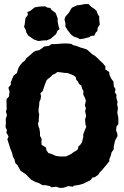

<svg xmlns="http://www.w3.org/2000/svg" viewBox="-20 -898 610 941"><path d="M273 23 255 17 232 20 224 14 200 9 189 10 170 -1 154 -6 133 -17 119 -31 107 -44 91 -54 80 -62 72 -77 66 -88 55 -99 51 -117 44 -128 39 -149 32 -166 28 -178 21 -200 16 -215 22 -229 11 -249 14 -260 7 -276 9 -295 8 -314 14 -334 9 -352 13 -364 12 -390V-412L24 -425L27 -449L21 -468L33 -483V-494L39 -510L47 -528L63 -540L66 -551L71 -566L79 -579L91 -593L101 -600L110 -614L117 -619L133 -633L144 -643L155 -649L172 -652L188 -663L196 -670L219 -673L233 -682H254L277 -684L294 -685H308L329 -683L338 -677L357 -672L375 -665L402 -657L409 -653L431 -633L447 -623L455 -616L470 -601L484 -588L497 -572L496 -558L515 -545L517 -530L525 -513L536 -498L538 -474L546 -462L543 -445L551 -434L550 -420L556 -398L554 -386L558 -369L555 -345L560 -321V-309V-290L551 -278L549 -259L555 -243L556 -231L544 -209L538 -182L537 -165L527 -152L523 -135L516 -118V-108L505 -94L493 -80L479 -63L470 -55L462 -42L444 -29L433 -28L425 -16L409 -8L389 2L369 8L363 9L342 12L337 17L315 14L292 22ZM280 -131H302L323 -140L331 -145L340 -152L354 -160L362 -167L364 -180L374 -189L382 -201L385 -215L388 -224V-240L391 -247L396 -261L403 -277L399 -287L398 -299L397 -313L402 -330L397 -354L401 -366L396 -383L399 -395L401 -404L396 -419L388 -435L389 -452L383 -462L378 -479L367 -487L362 -498L354 -507L351 -521L338 -530L322 -536L311 -540L295 -541L274 -544L261 -545L251 -537L237 -531L230 -523L220 -515L209 -506L204 -494L199 -480L195 -469L189 -451L178 -441L181 -427L179 -412L173 -399L172 -382L169 -363V-350L172 -337L170 -317V-303L166 -292L169 -277L173 -268L176 -249V-232L184 -218L183 -203L184 -188L196 -181L205 -175L208 -161L217 -148L231 -144L240 -140L254 -134L266 -132ZM372 -706 357 -714 344 -717 330 -727 312 -749 300 -769 301 -782 296 -803 301 -817 318 -836 327 -852 332 -860 358 -872 376 -874 395 -878H414L428 -864L442 -855L454 -844L456 -835L467 -815L466 -804L469 -778L459 -762L457 -746L449 -738L442 -723L426 -722L418 -716L392 -709ZM168 -697 147 -704 134 -713 118 -724 109 -739 106 -752 98 -766 101 -779 105 -810 117 -825 114 -839 129 -845 150 -862 175 -866 201 -867 212 -861 226 -859 234 -848 252 -835 256 -826 263 -807 262 -796 267 -769 272 -755 262 -748 255 -731 241 -719 228 -708 209 -700H194Z"/></svg>

Font: Winky Rough
Style: Bold
Weight: 700
Designer: Simon Atzbach
Foundry: typofactur
Version: Version 1.206; ttfautohint (v1.8.4.7-5d5b)